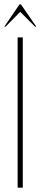

<svg xmlns="http://www.w3.org/2000/svg" viewBox="-22 -873 189 893"><path d="M84 -699V0H60V-699ZM69 -853H75L147 -749H141L72 -818L4 -749H-2Z"/></svg>

Font: Moniqa Thin Display
Style: Regular
Weight: 100
Designer: Rajesh Rajput
Foundry: Rajesh Rajput
Version: Version 1.000